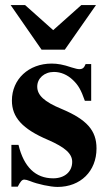

<svg xmlns="http://www.w3.org/2000/svg" viewBox="-20 -724 429 758"><path d="M359 -704H301L190 -605L79 -704H22L144 -528H236ZM340 -326V-471H318C312 -456 306 -451 293 -451C287 -451 278 -453 262 -458C230 -469 207 -473 184 -473C93 -473 27 -411 27 -327C27 -261 68 -215 169 -172C238 -142 265 -117 265 -85C265 -46 235 -20 190 -20C120 -20 74 -65 53 -152H25V13H50C61 -8 67 -15 76 -15C81 -15 89 -13 99 -9C128 3 179 14 207 14C298 14 361 -48 361 -138C361 -209 323 -252 223 -294C155 -322 127 -348 127 -382C127 -415 155 -440 193 -440C220 -440 246 -429 268 -408C289 -388 300 -369 315 -326Z"/></svg>

Font: STIXGeneral
Style: Bold
Weight: 700
Designer: MicroPress Inc., with final additions and corrections provided by Coen Hoffman, Elsevier (retired)
Version: Version 1.1.0